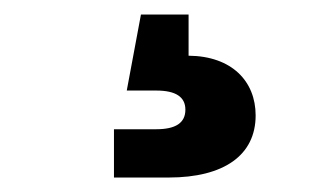

<svg xmlns="http://www.w3.org/2000/svg" viewBox="-20 -40 451 264"><path d="M136.7 204.1H211.9C288.1 204.1 331.5 173.3 331.5 118.7C331.5 71.8 298.8 37.1 239.3 36.6V-20H173.8L154.3 84.5H194.8C221.7 84.5 234.9 93.3 234.9 110.8C234.9 128.9 221.7 137.7 194.8 137.7H136.7Z"/></svg>

Font: Raveo Display Display ExtraBold
Style: Regular
Weight: 800
Designer: Jakub Foglar, Rasmus Andersson (Inter)
Foundry: Jakubfoglar.com
Version: Version 1.100;Glyphs 3.2.3 (3260)